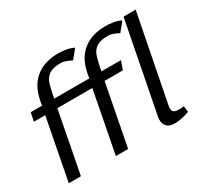

<svg xmlns="http://www.w3.org/2000/svg" viewBox="-133 -849 1135 1056"><g transform="rotate(-30 434.5 -320.5)"><path d="M31 0H108L183 -389H405L330 0H408L483 -389H599L618 -443H494C499 -471 505 -498 513 -526C529 -578 563 -595 624 -595C645 -595 673 -582 689 -573L734 -628C710 -642 667 -648 636 -648C557 -648 491 -619 452 -555C435 -527 427 -497 421 -467L417 -443H194C199 -471 205 -498 213 -526C229 -578 263 -595 324 -595C345 -595 373 -582 389 -573L434 -628C410 -642 367 -648 336 -648C257 -648 191 -619 152 -555C135 -527 127 -497 121 -467L117 -443H45L34 -389H106ZM637 -51C637 -17 656 7 704 7C732 7 767 -2 795 -12L793 -31L791 -50C779 -49 769 -48 759 -48C735 -48 718 -54 718 -78C718 -82 718 -86 719 -91L827 -643H750L639 -73C637 -66 637 -58 637 -51Z"/></g></svg>

Font: KpSans
Style: Italic
Weight: 400
Italic angle: -11°
Version: Version 0.66